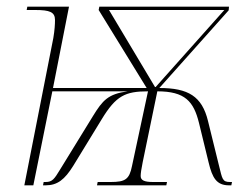

<svg xmlns="http://www.w3.org/2000/svg" viewBox="-20 -556 751 576"><path d="M140 -442 53 0H80L137 -282H363C304 -274 288 -255 259 -208L160 -47C143 -19 137 -10 117 -10H111L109 0H117C152 0 174 -17 200 -59L285 -198C328 -269 356 -282 424 -282L376 -58C368 -18 356 -10 312 -10H273L271 0H479L481 -10H439C413 -10 402 -15 402 -28C402 -36 404 -49 408 -69L452 -282C535 -282 561 -252 577 -187L606 -68C617 -22 630 0 667 0H674L676 -10H670C647 -10 647 -19 637 -59L604 -193C586 -267 545 -292 458 -292L666 -525L667 -536H278L276 -526L420 -292H139L187 -536H62L60 -526H86C129 -526 145 -520 145 -496C145 -483 144 -466 140 -442ZM445 -295 307 -526H653L447 -295Z"/></svg>

Font: Noto Serif Display Thin
Style: Italic
Weight: 100
Italic angle: -12°
Designer: Monotype Design Team
Foundry: Monotype Imaging Inc.
Version: Version 2.009